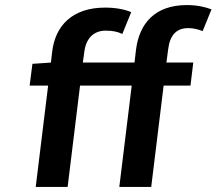

<svg xmlns="http://www.w3.org/2000/svg" viewBox="-20 -738 855 758"><path d="M815 -701C792 -710 758 -718 718 -718C590 -718 530 -644 517 -542L511 -491H307L313 -534C320 -589 352 -617 397 -617C426 -617 443 -613 463 -604L498 -690C473 -701 436 -708 395 -708C264 -708 198 -635 186 -534L181 -491L108 -486L97 -400H170L121 0H247L296 -400H500L451 0H577L626 -400H732L743 -491H637L644 -544C651 -601 678 -627 723 -627C742 -627 761 -623 780 -615Z"/></svg>

Font: Falling Sky
Style: ExtObl
Weight: 400
Designer: Paul D. Hunt
Foundry: Adobe Systems Incorporated
Version: Version 1.02